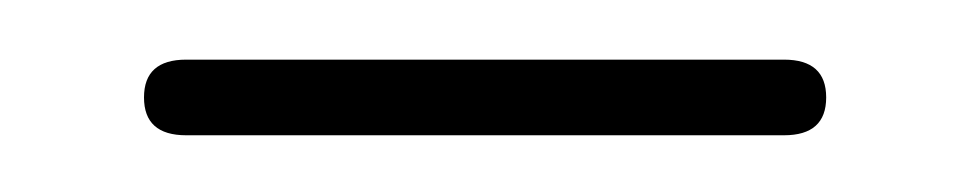

<svg xmlns="http://www.w3.org/2000/svg" viewBox="-20 -604 334 66"><path d="M29.5 -570.5Q29.5 -583.5 44 -583.5H249.5Q264 -583.5 264 -570.5Q264 -557.5 249.5 -557.5H44Q29.5 -557.5 29.5 -570.5Z"/></svg>

Font: Fraunces 9pt Thin
Style: Regular
Weight: 100
Version: Version 1.000;[b76b70a41]